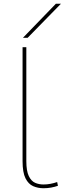

<svg xmlns="http://www.w3.org/2000/svg" viewBox="-20 -991 344 1021"><path d="M120 -740V-134Q120 -82 133 -55Q146 -28 166.5 -19Q187 -10 211 -10Q230 -10 248.5 -13.5Q267 -17 284 -23L288 -3Q271 3 251.5 6.5Q232 10 211 10Q182 10 156.5 -1Q131 -12 115.5 -43Q100 -74 100 -134V-740ZM102 -790 277 -971H304L127 -790Z"/></svg>

Font: Georama Extended Thin
Style: Regular
Weight: 100
Width: 7
Designer: Jean-Baptiste Levee
Foundry: Production Type
Version: Version 1.000